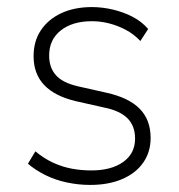

<svg xmlns="http://www.w3.org/2000/svg" viewBox="-20 -515 506 543"><path d="M235 8Q202 8 169 1Q136 -6 108 -20Q80 -34 59 -52L80 -87Q104 -67 130 -55Q156 -43 183 -38Q210 -33 238 -33Q295 -33 328.5 -57Q362 -81 362 -123Q362 -159 340.5 -180.5Q319 -202 274 -211L194 -229Q135 -243 105 -274.5Q75 -306 75 -356Q75 -399 96 -430Q117 -461 154 -478Q191 -495 240 -495Q269 -495 299 -488Q329 -481 355 -467.5Q381 -454 399 -433L377 -399Q358 -419 335 -431Q312 -443 288 -449Q264 -455 240 -455Q185 -455 152 -429Q119 -403 119 -358Q119 -324 138 -302.5Q157 -281 200 -271L280 -253Q344 -239 375 -207.5Q406 -176 406 -125Q406 -85 385 -55Q364 -25 325.5 -8.5Q287 8 235 8Z"/></svg>

Font: Nunito Sans 10pt SemiCondensed ExtraLight
Style: Regular
Weight: 250
Width: 4
Designer: Vernon Adams
Foundry: Vernon Adams
Version: Version 3.101;gftools[0.9.27]